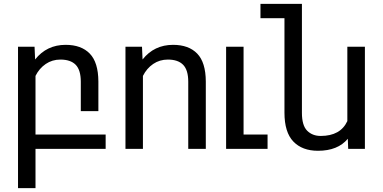

<svg xmlns="http://www.w3.org/2000/svg" viewBox="-20 -770 1980 993"><path d="M526.4 0H163.6V203.1H73.2V-528.3H158.7L161.6 -462.4Q221.7 -538.1 319.3 -538.1Q400.4 -538.1 444.3 -492.7Q488.3 -447.3 488.8 -348.6V-195.3H397.9V-347.2Q397.9 -407.7 371.6 -434.8Q345.2 -461.9 292.5 -461.9Q250 -461.9 216.6 -439.2Q183.1 -416.5 163.6 -377.4V-74.2H526.4Z M719.2 -377.4V0H628.9V-528.3H714.4L717.3 -462.4Q777.3 -538.1 875 -538.1Q956.1 -538.1 1000 -492.7Q1043.9 -447.3 1044.4 -348.6V0H953.6V-347.2Q953.6 -407.7 927.2 -434.8Q900.9 -461.9 848.1 -461.9Q805.7 -461.9 772.2 -439.2Q738.8 -416.5 719.2 -377.4Z M1363.8 -74.2V0H1149.4V-528.3H1239.7V-74.2Z M1867.2 -528.3V0H1780.8L1778.8 -52.2Q1727.1 9.8 1624.5 9.8Q1543 9.8 1497.1 -38.1Q1451.2 -85.9 1451.2 -187.5V-675.8H1327.1V-750H1541.5V-186.5Q1541.5 -121.1 1568.6 -94Q1595.7 -66.9 1638.7 -66.9Q1740.7 -66.9 1776.4 -143.6V-528.3Z"/></svg>

Font: Mardoto
Style: Regular
Weight: 400
Designer: Christian Robertson, Vahan Hovhannisyan
Foundry: Google
Version: Version 1.000